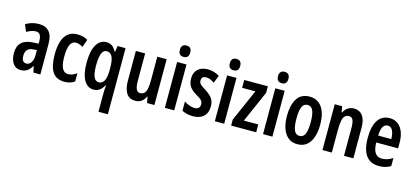

<svg xmlns="http://www.w3.org/2000/svg" viewBox="-75 -1355 4744 2197"><g transform="rotate(15 2297.5 -256.5)"><path d="M224 -554Q388 -554 388 -363V0H306L289 -74H287Q263 -32 232.5 -11Q202 10 156 10Q112 10 85 -14Q58 -38 45 -76Q32 -114 32 -158Q32 -242 78 -285Q124 -328 211 -332L278 -335V-366Q278 -413 262.5 -438Q247 -463 213 -463Q166 -463 104 -428L69 -510Q141 -554 224 -554ZM237 -256Q190 -254 167 -228.5Q144 -203 144 -158Q144 -116 158.5 -97.5Q173 -79 200 -79Q235 -79 256.5 -113Q278 -147 278 -207V-259Z M676 10Q576 10 531.5 -58.5Q487 -127 487 -268Q487 -353 506.5 -417Q526 -481 568.5 -517Q611 -553 679 -553Q722 -553 751 -544.5Q780 -536 804 -521L772 -430Q725 -457 687 -457Q643 -457 621 -409Q599 -361 599 -269Q599 -86 690 -86Q719 -86 743 -95Q767 -104 794 -123V-26Q767 -7 737.5 1.5Q708 10 676 10Z M1141 24Q1141 8 1142 -16Q1143 -40 1146 -74H1141Q1098 10 1020 10Q946 10 905 -62.5Q864 -135 864 -268Q864 -406 906.5 -479.5Q949 -553 1024 -553Q1063 -553 1090.5 -534.5Q1118 -516 1141 -473H1147L1157 -543H1252V240H1141ZM1056 -86Q1140 -86 1141 -249V-274Q1141 -368 1120.5 -411Q1100 -454 1054 -454Q977 -454 977 -267Q977 -174 996.5 -130Q1016 -86 1056 -86Z M1739 -543V0H1652L1639 -71H1633Q1596 10 1514 10Q1441 10 1407.5 -43.5Q1374 -97 1374 -189V-543H1484V-218Q1484 -89 1542 -89Q1593 -89 1610.5 -132.5Q1628 -176 1628 -261V-543Z M1919 -753Q1980 -753 1980 -685Q1980 -618 1919 -618Q1857 -618 1857 -685Q1857 -753 1919 -753ZM1974 -543V0H1863V-543Z M2367 -154Q2367 -71 2321 -30.5Q2275 10 2197 10Q2159 10 2126.5 2Q2094 -6 2066 -20V-130Q2091 -112 2124.5 -99Q2158 -86 2194 -86Q2223 -86 2238.5 -102Q2254 -118 2254 -146Q2254 -161 2249 -174.5Q2244 -188 2227 -202.5Q2210 -217 2175 -236Q2121 -267 2093.5 -305Q2066 -343 2066 -405Q2066 -474 2109 -513.5Q2152 -553 2226 -553Q2299 -553 2364 -513L2329 -423Q2305 -438 2283 -448.5Q2261 -459 2230 -459Q2176 -459 2176 -408Q2176 -392 2181.5 -380Q2187 -368 2204 -354.5Q2221 -341 2254 -321Q2285 -301 2311 -279Q2337 -257 2352 -227Q2367 -197 2367 -154Z M2511 -753Q2572 -753 2572 -685Q2572 -618 2511 -618Q2449 -618 2449 -685Q2449 -753 2511 -753ZM2566 -543V0H2455V-543Z M2945 0H2648V-71L2815 -450H2658V-543H2938V-466L2774 -93H2945Z M3082 -753Q3143 -753 3143 -685Q3143 -618 3082 -618Q3020 -618 3020 -685Q3020 -753 3082 -753ZM3137 -543V0H3026V-543Z M3630 -272Q3630 -193 3610 -129.5Q3590 -66 3546.5 -28Q3503 10 3432 10Q3365 10 3321.5 -27.5Q3278 -65 3257 -128.5Q3236 -192 3236 -272Q3236 -400 3283 -476.5Q3330 -553 3434 -553Q3525 -553 3577.5 -481Q3630 -409 3630 -272ZM3349 -271Q3349 -179 3369 -133.5Q3389 -88 3434 -88Q3478 -88 3498 -133Q3518 -178 3518 -272Q3518 -366 3498 -410.5Q3478 -455 3434 -455Q3389 -455 3369 -410.5Q3349 -366 3349 -271Z M3957 -553Q4023 -553 4059.5 -505Q4096 -457 4096 -363V0H3985V-333Q3985 -393 3971.5 -423.5Q3958 -454 3924 -454Q3878 -454 3859.5 -412Q3841 -370 3841 -270V0H3730V-543H3818L3830 -474H3837Q3855 -514 3887 -533.5Q3919 -553 3957 -553Z M4381 -552Q4440 -552 4480 -521Q4520 -490 4540.5 -435.5Q4561 -381 4561 -310V-243H4302Q4304 -81 4409 -81Q4442 -81 4473 -90.5Q4504 -100 4538 -122V-26Q4507 -8 4472.5 1Q4438 10 4400 10Q4326 10 4280.5 -25Q4235 -60 4214.5 -122.5Q4194 -185 4194 -268Q4194 -406 4241.5 -479Q4289 -552 4381 -552ZM4381 -464Q4346 -464 4325.5 -431.5Q4305 -399 4303 -325H4458Q4458 -386 4439 -425Q4420 -464 4381 -464Z"/></g></svg>

Font: Noto Sans Malayalam ExtraCondensed SemiBold
Style: Regular
Weight: 600
Width: 2
Designer: Jelle Bosma - Monotype Design Team
Foundry: Monotype Imaging Inc.
Version: Version 2.104; ttfautohint (v1.8.4.7-5d5b)